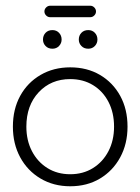

<svg xmlns="http://www.w3.org/2000/svg" viewBox="-20 -640 490 670"><path d="M225 10Q167 10 121.5 -17Q76 -44 50.5 -91Q25 -138 25 -198Q25 -259 50.5 -305.5Q76 -352 121.5 -378.5Q167 -405 225 -405Q284 -405 329 -378.5Q374 -352 399.5 -305.5Q425 -259 425 -198Q425 -138 399.5 -91Q374 -44 329 -17Q284 10 225 10ZM225 -32Q270 -32 304.5 -53.5Q339 -75 358.5 -112.5Q378 -150 378 -198Q378 -247 358.5 -284.5Q339 -322 304.5 -343Q270 -364 225 -364Q158 -364 115 -318Q72 -272 72 -198Q72 -150 91.5 -112.5Q111 -75 145.5 -53.5Q180 -32 225 -32ZM163 -470Q148 -470 139 -479.5Q130 -489 130 -502Q130 -516 139 -525.5Q148 -535 163 -535Q177 -535 186 -525.5Q195 -516 195 -502Q195 -489 186 -479.5Q177 -470 163 -470ZM288 -470Q273 -470 264 -479.5Q255 -489 255 -502Q255 -516 264 -525.5Q273 -535 288 -535Q302 -535 311 -525.5Q320 -516 320 -502Q320 -489 311 -479.5Q302 -470 288 -470ZM155 -580Q147 -580 141 -586Q135 -592 135 -600Q135 -608 141 -614Q147 -620 155 -620H295Q303 -620 309 -614Q315 -608 315 -600Q315 -592 309 -586Q303 -580 295 -580Z"/></svg>

Font: Dongle Light
Style: Regular
Weight: 300
Designer: Yanghee Ryu
Foundry: Yanghee Ryu
Version: Version 2.000